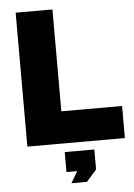

<svg xmlns="http://www.w3.org/2000/svg" viewBox="-61 -755 707 1014"><g transform="rotate(-5 292.5 -248.5)"><path d="M61 0V-710H256V-170H578V0ZM276 213 312 152H255V46H412V152L358 213Z"/></g></svg>

Font: Raleway Black
Style: Regular
Weight: 900
Designer: Matt McInerney, Pablo Impallari, Rodrigo Fuenzalida
Foundry: Matt McInerney, Pablo Impallari, Rodrigo Fuenzalida
Version: Version 4.026